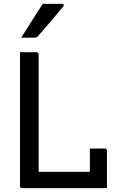

<svg xmlns="http://www.w3.org/2000/svg" viewBox="-20 -969 640 989"><path d="M94 0Q91 0 89 -0.5Q87 -1 85.5 -2.5Q84 -4 83.5 -6Q83 -8 83 -11Q83 -92 83 -175.5Q83 -259 83 -338.5Q83 -418 83 -487Q83 -556 83 -608Q83 -631 83 -654Q83 -677 83 -700Q105 -700 126 -700Q147 -700 168 -700Q172 -700 174 -698.5Q176 -697 177.5 -695Q179 -693 179 -689Q179 -614 179 -538Q179 -462 179 -386Q179 -310 179 -234.5Q179 -159 179 -84H462Q479 -84 490.5 -78Q502 -72 510 -61Q518 -50 523 -35Q528 -20 531 0ZM443 -204Q457 -204 469.5 -204Q482 -204 494.5 -204Q507 -204 520 -204Q524 -204 526 -202.5Q528 -201 529.5 -199Q531 -197 531 -193Q531 -174 531 -149Q531 -124 531 -96.5Q531 -69 531 -44Q531 -19 531 0Q497 -2 477.5 -10.5Q458 -19 450.5 -33.5Q443 -48 443 -68Q443 -86 443 -111Q443 -136 443 -161.5Q443 -187 443 -204ZM200 -949Q225 -949 239 -949Q253 -949 265.5 -949Q278 -949 299 -949Q305 -949 307.5 -944.5Q310 -940 305 -935Q287 -913 273 -896Q259 -879 245.5 -863.5Q232 -848 215.5 -829Q199 -810 176 -783Q174 -780 169.5 -777.5Q165 -775 159 -775Q142 -775 131 -775Q120 -775 110 -775Q100 -775 89 -775Q109 -806 126.5 -834Q144 -862 162.5 -890.5Q181 -919 200 -949Z"/></svg>

Font: Recursive Monospace
Style: Regular
Weight: 400
Version: Version 1.047